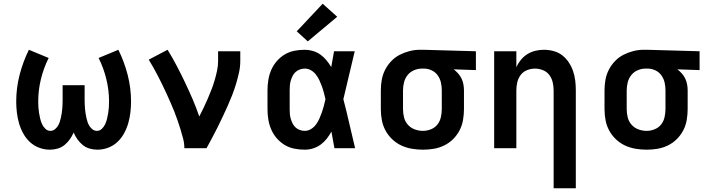

<svg xmlns="http://www.w3.org/2000/svg" viewBox="-20 -795 3790 1030"><path d="M248 8Q218 8 190 -2.5Q162 -13 140.5 -33Q119 -53 104.5 -79.5Q90 -106 82 -134Q74 -162 70.5 -191.5Q67 -221 67 -250Q67 -323 85 -393Q103 -463 135 -528L241 -484Q214 -430 199.5 -370.5Q185 -311 185 -251Q185 -235 186 -219.5Q187 -204 189.5 -189Q192 -174 195.5 -159Q199 -144 205.5 -129.5Q212 -115 223.5 -104Q235 -93 250 -93Q263 -93 273 -100.5Q283 -108 289.5 -118Q296 -128 300 -139.5Q304 -151 306.5 -163Q309 -175 311 -187Q313 -199 314 -211Q315 -223 315.5 -235.5Q316 -248 316 -260V-338H434V-260Q434 -248 434.5 -235.5Q435 -223 436 -211Q437 -199 439 -187Q441 -175 443.5 -163Q446 -151 450 -139.5Q454 -128 460.5 -118Q467 -108 477 -100.5Q487 -93 500 -93Q515 -93 526.5 -104Q538 -115 544.5 -129.5Q551 -144 554.5 -159Q558 -174 560.5 -189Q563 -204 564 -219.5Q565 -235 565 -251Q565 -311 550.5 -370.5Q536 -430 509 -484L615 -528Q647 -463 665 -393Q683 -323 683 -250Q683 -221 679.5 -191.5Q676 -162 668 -134Q660 -106 645.5 -79.5Q631 -53 609.5 -33Q588 -13 560 -2.5Q532 8 502 8Q481 8 460.5 2Q440 -4 424 -17Q408 -30 395.5 -47.5Q383 -65 375 -84Q367 -65 354.5 -47.5Q342 -30 326 -17Q310 -4 289.5 2Q269 8 248 8Z M969 0Q969 -26 962.5 -51Q956 -76 948.5 -100.5Q941 -125 932.5 -149.5Q924 -174 914.5 -198Q905 -222 894.5 -245.5Q884 -269 873.5 -292.5Q863 -316 851.5 -339Q840 -362 828.5 -385Q817 -408 804 -430.5Q791 -453 778 -475L879 -528Q905 -486 928 -442Q951 -398 972.5 -353Q994 -308 1013.5 -262.5Q1033 -217 1049 -170Q1061 -193 1072.5 -217Q1084 -241 1094.5 -265.5Q1105 -290 1114.5 -314.5Q1124 -339 1131.5 -364.5Q1139 -390 1144.5 -416Q1150 -442 1150 -468V-520H1269V-468Q1269 -436 1262 -405Q1255 -374 1246 -344Q1237 -314 1225.5 -284.5Q1214 -255 1201 -226Q1188 -197 1174.5 -168.5Q1161 -140 1147 -111.5Q1133 -83 1118 -55.5Q1103 -28 1088 0Z M1615 8Q1587 8 1559 2.5Q1531 -3 1507 -17.5Q1483 -32 1464.5 -53.5Q1446 -75 1435 -100.5Q1424 -126 1419.5 -154Q1415 -182 1415 -210V-310Q1415 -338 1419.5 -366Q1424 -394 1435 -419.5Q1446 -445 1464.5 -466.5Q1483 -488 1507 -502.5Q1531 -517 1559 -522.5Q1587 -528 1615 -528Q1637 -528 1659 -521.5Q1681 -515 1699 -502Q1717 -489 1731.5 -471.5Q1746 -454 1757 -435Q1761 -456 1764.5 -477.5Q1768 -499 1772 -520H1883Q1867 -456 1852.5 -391.5Q1838 -327 1822 -263Q1839 -198 1854 -132Q1869 -66 1885 0H1774Q1770 -22 1766 -44.5Q1762 -67 1758 -89Q1747 -69 1733 -51Q1719 -33 1700.5 -19.5Q1682 -6 1660 1Q1638 8 1615 8ZM1615 -93Q1633 -93 1649 -103Q1665 -113 1675.5 -127.5Q1686 -142 1693.5 -159Q1701 -176 1707 -193Q1713 -210 1717.5 -227.5Q1722 -245 1726 -263Q1722 -280 1717.5 -297.5Q1713 -315 1707 -331.5Q1701 -348 1693.5 -364Q1686 -380 1675 -394.5Q1664 -409 1648.5 -418Q1633 -427 1615 -427Q1602 -427 1589 -422.5Q1576 -418 1566 -409Q1556 -400 1550 -388Q1544 -376 1540 -363Q1536 -350 1535 -336.5Q1534 -323 1534 -310V-210Q1534 -197 1535 -183.5Q1536 -170 1540 -157Q1544 -144 1550 -132Q1556 -120 1566 -111Q1576 -102 1589 -97.5Q1602 -93 1615 -93ZM1631 -573 1572 -627 1711 -775 1789 -705Z M2249 8Q2219 8 2189.5 3Q2160 -2 2133 -14.5Q2106 -27 2084 -48Q2062 -69 2048 -95Q2034 -121 2028.5 -150.5Q2023 -180 2023 -210V-310Q2023 -339 2028 -367Q2033 -395 2046 -420.5Q2059 -446 2079 -467Q2099 -488 2124.5 -501Q2150 -514 2177.5 -521Q2205 -528 2234 -528Q2238 -528 2242 -528Q2246 -528 2250 -528L2533 -520V-419L2414 -423Q2427 -413 2438 -400.5Q2449 -388 2456 -373.5Q2463 -359 2466 -342.5Q2469 -326 2469 -310V-210Q2469 -181 2464 -151.5Q2459 -122 2445.5 -96Q2432 -70 2411 -49Q2390 -28 2363.5 -15Q2337 -2 2308 3Q2279 8 2249 8ZM2249 -93Q2271 -93 2292 -101.5Q2313 -110 2326.5 -127Q2340 -144 2345 -166Q2350 -188 2350 -210V-310Q2350 -331 2345.5 -351.5Q2341 -372 2329 -389.5Q2317 -407 2298 -416.5Q2279 -426 2258 -427H2250Q2248 -427 2246.5 -427Q2245 -427 2243 -427Q2221 -427 2200.5 -418Q2180 -409 2166.5 -392Q2153 -375 2147.5 -353.5Q2142 -332 2142 -310V-210Q2142 -187 2147.5 -165Q2153 -143 2168 -126Q2183 -109 2204.5 -101Q2226 -93 2249 -93Z M2950 215V-310Q2950 -332 2945 -353.5Q2940 -375 2927 -392.5Q2914 -410 2893 -418.5Q2872 -427 2850 -427Q2828 -427 2807 -418.5Q2786 -410 2773 -392.5Q2760 -375 2755 -353.5Q2750 -332 2750 -310V0H2631V-520H2750V-434Q2759 -455 2774 -473.5Q2789 -492 2809 -504.5Q2829 -517 2852 -522.5Q2875 -528 2898 -528Q2924 -528 2950 -521Q2976 -514 2996.5 -498Q3017 -482 3031.5 -460Q3046 -438 3054.5 -413Q3063 -388 3066 -362Q3069 -336 3069 -310V215Z M3449 8Q3419 8 3389.5 3Q3360 -2 3333 -14.5Q3306 -27 3284 -48Q3262 -69 3248 -95Q3234 -121 3228.5 -150.5Q3223 -180 3223 -210V-310Q3223 -339 3228 -367Q3233 -395 3246 -420.5Q3259 -446 3279 -467Q3299 -488 3324.5 -501Q3350 -514 3377.5 -521Q3405 -528 3434 -528Q3438 -528 3442 -528Q3446 -528 3450 -528L3733 -520V-419L3614 -423Q3627 -413 3638 -400.5Q3649 -388 3656 -373.5Q3663 -359 3666 -342.5Q3669 -326 3669 -310V-210Q3669 -181 3664 -151.5Q3659 -122 3645.5 -96Q3632 -70 3611 -49Q3590 -28 3563.5 -15Q3537 -2 3508 3Q3479 8 3449 8ZM3449 -93Q3471 -93 3492 -101.5Q3513 -110 3526.5 -127Q3540 -144 3545 -166Q3550 -188 3550 -210V-310Q3550 -331 3545.5 -351.5Q3541 -372 3529 -389.5Q3517 -407 3498 -416.5Q3479 -426 3458 -427H3450Q3448 -427 3446.5 -427Q3445 -427 3443 -427Q3421 -427 3400.5 -418Q3380 -409 3366.5 -392Q3353 -375 3347.5 -353.5Q3342 -332 3342 -310V-210Q3342 -187 3347.5 -165Q3353 -143 3368 -126Q3383 -109 3404.5 -101Q3426 -93 3449 -93Z"/></svg>

Font: Zed Sans Extended
Style: Bold
Weight: 700
Width: 7
Designer: Belleve Invis
Foundry: Belleve Invis
Version: Version 1.0.0; ttfautohint (v1.8.4)